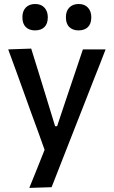

<svg xmlns="http://www.w3.org/2000/svg" viewBox="-20 -744 569 960"><path d="M126.5 195.5Q145.5 149 165 100.5Q184 52 203 5Q185.5 -43 168 -92.5Q150 -141.5 133 -188L100.5 -278.5Q81 -332 61 -388Q40.5 -444 21 -497L136 -501Q155 -440 173 -382Q191 -324 209.5 -263.5L255.5 -113H265.5L316 -264Q336 -323 355.5 -381Q374.5 -438.5 394.5 -497H508Q492.5 -457 478 -419.5Q463 -382 445.5 -337.5Q428 -292.5 403.5 -230L348.5 -90Q311.5 5 285.2 71.5Q259 138 238 192ZM372.5 -592Q344 -592 326.8 -608.5Q309.5 -625 309.5 -658Q309.5 -689 326.8 -706.5Q344 -724 373.5 -724Q403 -724 419.8 -705.8Q436.5 -687.5 436.5 -658Q436.5 -625 419.5 -608.5Q402.5 -592 372.5 -592ZM155 -592Q126.5 -592 109.2 -608.5Q92 -625 92 -658Q92 -689 109.2 -706.5Q126.5 -724 156 -724Q185.5 -724 202.2 -705.8Q219 -687.5 219 -658Q219 -625 202 -608.5Q185 -592 155 -592Z"/></svg>

Font: Heraclito Medium
Style: Regular
Weight: 500
Designer: Kostas Bartsokas (font) & Cristiano Sobral (main changes)
Foundry: Kostas Bartsokas (font) & Cristiano Sobral (main changes)
Version: Version 1.00;July 8, 2020;FontCreator 13.0.0.2655 64-bit